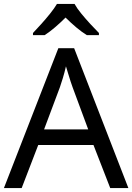

<svg xmlns="http://www.w3.org/2000/svg" viewBox="-20 -964 679 984"><path d="M545 0 459 -221H176L91 0H0L279 -717H360L638 0ZM352 -517Q349 -525 342 -546Q335 -567 328.5 -589.5Q322 -612 318 -624Q311 -593 302 -563.5Q293 -534 287 -517L206 -301H432ZM362 -944Q374 -922 396.5 -894.5Q419 -867 443.5 -840.5Q468 -814 487 -795V-784H425Q399 -800 371 -823.5Q343 -847 316 -874Q289 -847 262 -824Q235 -801 209 -784H149V-795Q168 -815 191.5 -841Q215 -867 237 -894.5Q259 -922 272 -944Z"/></svg>

Font: Noto Sans Marchen
Style: Regular
Weight: 400
Designer: Monotype Design Team
Foundry: Monotype Imaging Inc.
Version: Version 2.003; ttfautohint (v1.8.4.7-5d5b)